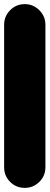

<svg xmlns="http://www.w3.org/2000/svg" viewBox="-20 -910 240 930"><path d="M0 -100H200V-790H0ZM100 -200Q58 -200 29 -170.5Q0 -141 0 -100Q0 -58 29 -29Q58 0 100 0Q141 0 170.5 -29Q200 -58 200 -100Q200 -141 170.5 -170.5Q141 -200 100 -200ZM100 -890Q58 -890 29 -860.5Q0 -831 0 -790Q0 -748 29 -719Q58 -690 100 -690Q141 -690 170.5 -719Q200 -748 200 -790Q200 -831 170.5 -860.5Q141 -890 100 -890Z"/></svg>

Font: Wavefont Black
Style: Regular
Weight: 900
Version: Version 3.004;gftools[0.9.33]